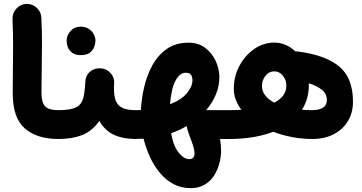

<svg xmlns="http://www.w3.org/2000/svg" viewBox="-20 -663 1863 988"><path d="M45.4 -184.1Q45.4 -249 46.4 -307.9Q47.4 -366.7 47.4 -428.7Q47.4 -490.7 44.4 -565.4Q43.5 -596.2 64.5 -618.9Q85.4 -641.6 115.7 -643.1Q146 -644 168.9 -623Q191.9 -602.1 192.9 -571.3Q196.3 -498 196 -435.3Q195.8 -372.6 194.6 -312.5Q193.4 -252.4 193.4 -186Q193.4 -135.7 212.2 -116Q231 -96.2 279.8 -96.2H280.3Q311 -96.2 332.5 -74.5Q354 -52.7 354 -22Q354 8.3 332.5 30.3Q311 52.2 280.3 52.2H279.8Q170.4 52.2 107.9 -2Q45.4 -56.2 45.4 -184.1Z M205.6 -22Q205.6 -52.7 227.8 -74.5Q250 -96.2 280.3 -96.2Q341.8 -96.2 370.1 -109.9Q398.4 -123.5 407.5 -155.3Q416.5 -187 418.9 -241.2Q420.9 -275.9 444.1 -294.9Q467.3 -314 498.5 -311.5Q529.3 -309.6 549.6 -286.4Q569.8 -263.2 567.4 -232.9Q562 -158.7 585.4 -127.4Q608.9 -96.2 675.8 -96.2H676.3Q707 -96.2 728.5 -74.5Q750 -52.7 750 -22Q750 8.3 728.5 30.3Q707 52.2 676.3 52.2H675.8Q613.8 52.2 567.1 31Q520.5 9.8 491.2 -40.5Q452.6 13.2 401.4 32.7Q350.1 52.2 280.3 52.2Q250 52.2 227.8 30.3Q205.6 8.3 205.6 -22ZM322.8 -453.6Q322.8 -481.4 343.3 -503.7Q363.8 -525.9 395.5 -525.9Q418.5 -525.9 434.3 -516.1Q450.2 -506.3 459.5 -492.2Q471.2 -472.7 471.2 -453.6Q471.2 -439 464.8 -421.6Q458.5 -404.3 442.1 -391.8Q425.8 -379.4 396.5 -379.4Q366.2 -379.4 350.6 -392.1Q335 -404.8 328.6 -421.4Q322.8 -437.5 322.8 -453.6Z M602.1 -22Q602.1 -52.7 624 -74.5Q646 -96.2 676.3 -96.2Q690.9 -96.2 705.1 -96.7Q707.5 -151.9 721.2 -212.2Q734.9 -272.5 762.9 -325Q791 -377.4 837.2 -410.4Q883.3 -443.4 951.2 -443.4Q1001 -443.4 1036.4 -416.3Q1071.8 -389.2 1090.3 -348.4Q1108.9 -307.6 1108.9 -266.6Q1108.9 -221.7 1091.3 -178Q1073.7 -134.3 1041 -96.2H1159.7Q1190.4 -96.2 1211.9 -74.5Q1233.4 -52.7 1233.4 -22Q1233.4 8.3 1211.9 30.3Q1190.4 52.2 1159.7 52.2H1112.3Q1117.7 83.5 1117.7 113.3Q1117.7 143.1 1109.1 176.5Q1100.6 210 1082.3 239.3Q1064 268.6 1033.9 286.9Q1003.9 305.2 960.9 305.2Q911.1 305.2 871.3 283.4Q831.5 261.7 801.5 225.1Q771.5 188.5 751 143.1Q730.5 97.7 718.8 50.8Q697.8 52.2 676.3 52.2Q646 52.2 624 30.3Q602.1 8.3 602.1 -22ZM936 -288.6Q904.8 -288.6 883.1 -247.8Q861.3 -207 855 -126.5Q913.6 -149.4 941.9 -183.6Q970.2 -217.8 970.2 -249Q970.2 -267.1 963.1 -277.8Q956.1 -288.6 936 -288.6ZM959.5 46.9Q953.1 30.3 947.8 14.2Q942.4 -2 940.4 -14.2Q903.3 7.8 860.4 22.5Q872.6 89.8 899.7 122.8Q926.8 155.8 953.6 155.8Q981 155.8 981 126.5Q981 110.8 974.4 89.4Q967.8 67.9 959.5 46.9Z M1085.4 -22Q1085.4 -52.7 1107.4 -74.5Q1129.4 -96.2 1159.7 -96.2Q1192.4 -96.2 1222.2 -98.1Q1203.6 -122.6 1193.4 -149.7Q1183.1 -176.8 1183.1 -206.5Q1183.1 -270 1211.9 -324Q1240.7 -377.9 1288.3 -410.9Q1335.9 -443.8 1392.1 -443.8Q1422.4 -443.8 1450 -431.9Q1477.5 -419.9 1500 -398.4Q1506.8 -398.9 1513.7 -397.9Q1655.3 -379.4 1725.8 -320.6Q1796.4 -261.7 1796.4 -140.1Q1796.4 -82.5 1770 -39.3Q1743.7 3.9 1696.5 28.1Q1649.4 52.2 1586.4 52.2Q1534.7 52.2 1483.4 42.5Q1432.1 32.7 1385.7 15.1Q1289.6 52.2 1159.7 52.2Q1129.4 52.2 1107.4 30.3Q1085.4 8.3 1085.4 -22ZM1328.1 -220.2Q1328.1 -193.4 1345 -171.9Q1361.8 -150.4 1391.1 -134.8Q1453.6 -166.5 1453.6 -222.2Q1453.6 -252 1435.5 -273.9Q1417.5 -295.9 1391.6 -295.9Q1364.3 -295.9 1346.2 -273.2Q1328.1 -250.5 1328.1 -220.2ZM1569.3 -225.6Q1569.3 -154.3 1533.7 -98.1Q1558.1 -96.2 1584 -96.2Q1662.1 -96.2 1662.1 -148.4Q1662.1 -179.7 1637 -200.4Q1611.8 -221.2 1569.3 -234.4Q1569.3 -230 1569.3 -225.6Z"/></svg>

Font: Mikhak ExtraBold
Style: Regular
Weight: 800
Designer: Amin Abedi
Version: Version 3.3